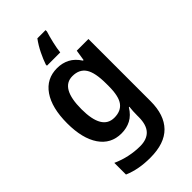

<svg xmlns="http://www.w3.org/2000/svg" viewBox="-300 -850 1175 1175"><g transform="rotate(-45 287.5 -263.0)"><path d="M239 -552Q284 -552 320.5 -533Q357 -514 384 -472H389L400 -542H501V-4Q501 115 440 177.5Q379 240 255 240Q204 240 160.5 232Q117 224 77 207V106Q121 126 168 136Q215 146 261 146Q320 146 350.5 113.5Q381 81 381 13V0Q381 -17 382 -37Q383 -57 385 -72H381Q354 -28 317.5 -9Q281 10 236 10Q145 10 94.5 -64Q44 -138 44 -269Q44 -403 95.5 -477.5Q147 -552 239 -552ZM271 -451Q167 -451 167 -268Q167 -89 273 -89Q330 -89 357.5 -126Q385 -163 385 -250V-271Q385 -368 357.5 -409.5Q330 -451 271 -451ZM354 -754Q344 -723 334 -680Q324 -637 321 -606H206V-616Q217 -649 237 -690Q257 -731 283 -766H354Z"/></g></svg>

Font: Noto Sans Malayalam SemiCondensed SemiBold
Style: Regular
Weight: 600
Width: 4
Designer: Jelle Bosma - Monotype Design Team
Foundry: Monotype Imaging Inc.
Version: Version 2.104; ttfautohint (v1.8.4.7-5d5b)